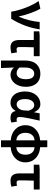

<svg xmlns="http://www.w3.org/2000/svg" viewBox="1394 -2144 951 3778"><g transform="rotate(90 1869.0 -254.5)"><path d="M210 0H350C471 -204 525 -362 558 -560H412C401 -425 366 -280 308 -150H303C278 -277 215 -467 150 -574L1 -540C92 -402 175 -207 210 0Z M912 14C957 14 997 6 1029 -4L1010 -114C986 -108 969 -106 949 -106C922 -106 905 -118 905 -157C905 -236 906 -339 910 -444H1085V-560H678L596 -553V-444H767V-164C767 -55 803 14 912 14Z M1170 201H1318C1316 114 1312 37 1308 -54C1351 -3 1405 14 1456 14C1575 14 1688 -97 1688 -289C1688 -468 1593 -574 1432 -574C1284 -574 1170 -479 1170 -273ZM1423 -107C1386 -107 1348 -116 1309 -160V-283C1309 -390 1360 -453 1427 -453C1503 -453 1538 -394 1538 -287C1538 -165 1486 -107 1423 -107Z M2001 14C2069 14 2122 -19 2161 -85H2165C2179 -14 2225 14 2300 14C2342 14 2372 6 2391 -4L2373 -113C2360 -108 2347 -106 2336 -106C2304 -106 2281 -121 2281 -158C2281 -248 2324 -425 2353 -560H2209L2189 -453H2185C2150 -539 2091 -574 2026 -574C1896 -574 1779 -463 1779 -275C1779 -93 1868 14 2001 14ZM2035 -107C1970 -107 1929 -162 1929 -277C1929 -398 1988 -453 2047 -453C2094 -453 2133 -422 2158 -341L2151 -242C2145 -168 2091 -107 2035 -107Z M2876 -459C2965 -455 3024 -392 3024 -280C3024 -169 2962 -105 2876 -101ZM2741 -101C2655 -105 2593 -169 2593 -280C2593 -392 2655 -455 2741 -459ZM2876 -710H2741V-569C2586 -561 2443 -460 2443 -280C2443 -100 2586 1 2741 9V201H2876V10C3030 2 3174 -100 3174 -280C3174 -460 3032 -562 2876 -569Z M3536 14C3581 14 3621 6 3653 -4L3634 -114C3610 -108 3593 -106 3573 -106C3546 -106 3529 -118 3529 -157C3529 -236 3530 -339 3534 -444H3709V-560H3302L3220 -553V-444H3391V-164C3391 -55 3427 14 3536 14Z"/></g></svg>

Font: Noto Sans CJK KR Bold
Style: Regular
Weight: 700
Designer: Ryoko NISHIZUKA (kana & ideographs); Paul D. Hunt (Latin, Greek & Cyrillic); Wenlong ZHANG (bopomofo); Sandoll Communica
Foundry: Adobe Systems Incorporated
Version: Version 1.004;PS 1.004;hotconv 1.0.82;makeotf.lib2.5.63406